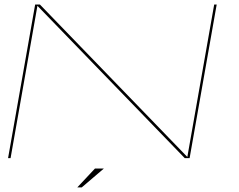

<svg xmlns="http://www.w3.org/2000/svg" viewBox="-20 -695 1049 844"><path d="M15.5 0 134.5 -675H155.5L803.5 -5L921.5 -675H932.5L813.5 0H792L144.5 -669.5L26.5 0ZM319.9 128.7 397.4 45.9H436.5L339.4 128.7Z"/></svg>

Font: Anybody UltraExpanded Thin
Style: Italic
Weight: 100
Width: 9
Italic angle: -10°
Designer: Tyler Finck
Foundry: Etcetera Type Company
Version: Version 1.010; ttfautohint (v1.8.3) -l 8 -r 50 -G 200 -x 14 